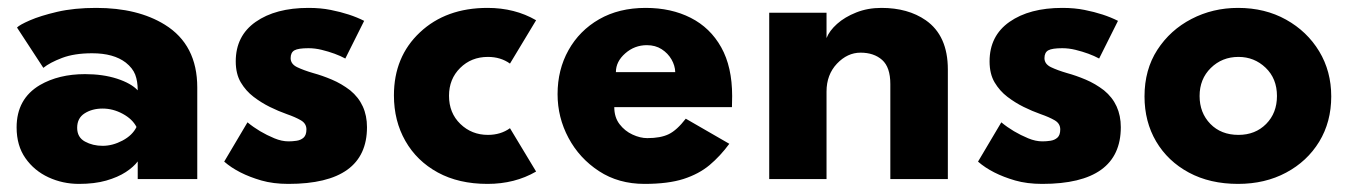

<svg xmlns="http://www.w3.org/2000/svg" viewBox="-20 -442 3338 474"><path d="M175 12Q135 12 99.8 -4.2Q64.5 -20.5 42.8 -51.5Q21 -82.5 21 -127.5Q21 -198 78.5 -232Q125 -259 190 -259Q234 -259 268.8 -247.8Q303.5 -236.5 320 -219Q320 -241.5 313.8 -257.8Q307.5 -274 290.5 -287.5Q260.5 -310.5 207.5 -310.5Q163.5 -310.5 133.2 -299Q103 -287.5 87 -274.5L22 -374Q28 -380.5 53.8 -391.8Q79.5 -403 121.2 -412.8Q163 -422.5 217.5 -422.5Q320 -422.5 387 -381Q467 -331.5 467 -226V0H320V-43.5Q310 -30 290.5 -17.2Q271 -4.5 242.2 3.8Q213.5 12 175 12ZM233.5 -82Q258 -82 282.5 -95Q307 -108 317 -128.5Q307 -148 283 -161Q259 -174 233.5 -174Q207.5 -174 189 -162.2Q170.5 -150.5 170.5 -126.5Q170.5 -103 189.8 -92.5Q209 -82 233.5 -82Z M692 12Q654.5 12 625 3.5Q568 -13 533.5 -43L591 -140Q620 -116 657.5 -100.5Q675.5 -93 692.5 -93Q702 -93 712.2 -94.5Q722.5 -96 729.5 -102.2Q736.5 -108.5 736.5 -122.5Q736.5 -137 722.8 -145Q709 -153 688.2 -160.2Q667.5 -167.5 646.2 -178Q625 -188.5 606 -203Q587 -217.5 574.5 -238.5Q562 -259.5 562 -290.5Q562 -353.5 611.2 -388Q660.5 -422.5 741.5 -422.5Q772 -422.5 796.5 -417.5Q844.5 -408 879 -390.5L832.5 -297.5Q808.5 -310.5 774 -319Q757.5 -323 741.5 -323Q716.5 -323 707 -317.8Q697.5 -312.5 697.5 -298.5Q697.5 -284 713.5 -276.2Q729.5 -268.5 753.5 -261.5Q775.5 -255.5 799.2 -245.5Q823 -235.5 844.5 -219Q886 -185 886 -128Q886 12 692 12Z M1183.5 12Q1112.5 12 1060.8 -16.2Q1009 -44.5 980.8 -94Q952.5 -143.5 952.5 -206.5Q952.5 -302 1016.8 -362.2Q1081 -422.5 1183.5 -422.5Q1251 -422.5 1303.5 -392L1239 -285Q1216 -301.5 1184.5 -301.5Q1143.5 -301.5 1116 -274.2Q1088.5 -247 1088.5 -205.5Q1088.5 -163 1116.5 -136Q1144.5 -109 1184.5 -109Q1216 -109 1239 -125.5L1303.5 -18.5Q1251 12 1183.5 12Z M1571 12Q1507 12 1458.8 -19.5Q1410.5 -51 1383.5 -101.5Q1356.5 -152 1356.5 -209.5Q1356.5 -270 1383.5 -318.2Q1410.5 -366.5 1459.2 -394.5Q1508 -422.5 1574 -422.5Q1637 -422.5 1685.2 -398Q1733.5 -373.5 1760.5 -325.2Q1787.5 -277 1787.5 -205Q1787.5 -191 1787 -177.5H1496.5Q1496.5 -152.5 1509.5 -135.5Q1522.5 -118.5 1541.5 -109.8Q1560.5 -101 1578 -101Q1611 -101 1631 -110.8Q1651 -120.5 1673 -149L1780.5 -87Q1758 -56.5 1731.8 -34.5Q1705.5 -12.5 1667.5 -0.2Q1629.5 12 1571 12ZM1647 -264Q1646.5 -280 1637.8 -295.2Q1629 -310.5 1613.5 -320.5Q1598 -330.5 1577 -330.5Q1546.5 -330.5 1523.5 -310.2Q1500.5 -290 1500.5 -264Z M2320 0H2178V-234.5Q2178 -276 2157.8 -294Q2137.5 -312 2104.5 -312Q2072 -312 2046.2 -284.8Q2020.5 -257.5 2020.5 -216V0H1879V-410.5H2020.5V-348Q2027.5 -366 2046.5 -383Q2065.5 -400 2093.8 -411.2Q2122 -422.5 2156 -422.5Q2221.5 -422.5 2265.5 -392Q2320 -354 2320 -270.5Z M2553 12Q2515.5 12 2486 3.5Q2429 -13 2394.5 -43L2452 -140Q2481 -116 2518.5 -100.5Q2536.5 -93 2553.5 -93Q2563 -93 2573.2 -94.5Q2583.5 -96 2590.5 -102.2Q2597.5 -108.5 2597.5 -122.5Q2597.5 -137 2583.8 -145Q2570 -153 2549.2 -160.2Q2528.5 -167.5 2507.2 -178Q2486 -188.5 2467 -203Q2448 -217.5 2435.5 -238.5Q2423 -259.5 2423 -290.5Q2423 -353.5 2472.2 -388Q2521.5 -422.5 2602.5 -422.5Q2633 -422.5 2657.5 -417.5Q2705.5 -408 2740 -390.5L2693.5 -297.5Q2669.5 -310.5 2635 -319Q2618.5 -323 2602.5 -323Q2577.5 -323 2568 -317.8Q2558.5 -312.5 2558.5 -298.5Q2558.5 -284 2574.5 -276.2Q2590.5 -268.5 2614.5 -261.5Q2636.5 -255.5 2660.2 -245.5Q2684 -235.5 2705.5 -219Q2747 -185 2747 -128Q2747 12 2553 12Z M3036.5 12Q2967 12 2915 -16Q2863 -44 2834.2 -92.8Q2805.5 -141.5 2805.5 -204Q2805.5 -270 2837.2 -319Q2869 -368 2921.5 -395.2Q2974 -422.5 3036.5 -422.5Q3103 -422.5 3155 -393.5Q3207 -364.5 3236.8 -315.2Q3266.5 -266 3266.5 -204Q3266.5 -141 3236.8 -92.2Q3207 -43.5 3155 -15.8Q3103 12 3036.5 12ZM3037.5 -109Q3079 -109 3105.8 -136Q3132.5 -163 3132.5 -205Q3132.5 -248 3104.5 -274.8Q3076.5 -301.5 3037.5 -301.5Q2997 -301.5 2969.2 -274.2Q2941.5 -247 2941.5 -205Q2941.5 -163.5 2968 -136.2Q2994.5 -109 3037.5 -109Z"/></svg>

Font: Lucymar Sans
Style: Bold
Weight: 700
Foundry: The League of Moveable Type (original font) / Main changes by Cristiano Sobral with portions from Mirco Monsees
Version: Version 2.001;August 30, 2020;FontCreator 13.0.0.2681 64-bit